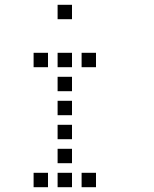

<svg xmlns="http://www.w3.org/2000/svg" viewBox="-20 -800 640 800"><path d="M221 -780Q220 -780 220 -780Q220 -780 220 -779V-721Q220 -720 220 -720Q220 -720 221 -720H279Q280 -720 280 -720Q280 -720 280 -721V-779Q280 -780 280 -780Q280 -780 279 -780ZM121 -580Q120 -580 120 -580Q120 -580 120 -579V-521Q120 -520 120 -520Q120 -520 121 -520H179Q180 -520 180 -520Q180 -520 180 -521V-579Q180 -580 180 -580Q180 -580 179 -580ZM221 -580Q220 -580 220 -580Q220 -580 220 -579V-521Q220 -520 220 -520Q220 -520 221 -520H279Q280 -520 280 -520Q280 -520 280 -521V-579Q280 -580 280 -580Q280 -580 279 -580ZM321 -580Q320 -580 320 -580Q320 -580 320 -579V-521Q320 -520 320 -520Q320 -520 321 -520H379Q380 -520 380 -520Q380 -520 380 -521V-579Q380 -580 380 -580Q380 -580 379 -580ZM221 -480Q220 -480 220 -480Q220 -480 220 -479V-421Q220 -420 220 -420Q220 -420 221 -420H279Q280 -420 280 -420Q280 -420 280 -421V-479Q280 -480 280 -480Q280 -480 279 -480ZM221 -380Q220 -380 220 -380Q220 -380 220 -379V-321Q220 -320 220 -320Q220 -320 221 -320H279Q280 -320 280 -320Q280 -320 280 -321V-379Q280 -380 280 -380Q280 -380 279 -380ZM221 -280Q220 -280 220 -280Q220 -280 220 -279V-221Q220 -220 220 -220Q220 -220 221 -220H279Q280 -220 280 -220Q280 -220 280 -221V-279Q280 -280 280 -280Q280 -280 279 -280ZM221 -180Q220 -180 220 -180Q220 -180 220 -179V-121Q220 -120 220 -120Q220 -120 221 -120H279Q280 -120 280 -120Q280 -120 280 -121V-179Q280 -180 280 -180Q280 -180 279 -180ZM121 -80Q120 -80 120 -80Q120 -80 120 -79V-21Q120 -20 120 -20Q120 -20 121 -20H179Q180 -20 180 -20Q180 -20 180 -21V-79Q180 -80 180 -80Q180 -80 179 -80ZM221 -80Q220 -80 220 -80Q220 -80 220 -79V-21Q220 -20 220 -20Q220 -20 221 -20H279Q280 -20 280 -20Q280 -20 280 -21V-79Q280 -80 280 -80Q280 -80 279 -80ZM321 -80Q320 -80 320 -80Q320 -80 320 -79V-21Q320 -20 320 -20Q320 -20 321 -20H379Q380 -20 380 -20Q380 -20 380 -21V-79Q380 -80 380 -80Q380 -80 379 -80Z"/></svg>

Font: Doto Medium
Style: Regular
Weight: 500
Monospace: yes
Version: Version 1.000